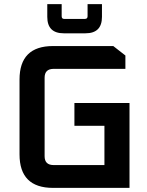

<svg xmlns="http://www.w3.org/2000/svg" viewBox="-20 -914 715 934"><path d="M75 -163V-527Q75 -690 238 -690H531L590 -644V-579H241Q197 -579 197 -536V-154Q197 -111 241 -111H488V-302H342V-413H610V0H238Q75 0 75 -163ZM210 -832V-894H280V-835Q280 -822 292 -822H393Q406 -822 406 -835V-894H476V-832Q476 -752 396 -752H290Q210 -752 210 -832Z"/></svg>

Font: Oxanium ExtraLight SemiBold
Style: Regular
Weight: 600
Version: Version 2.000